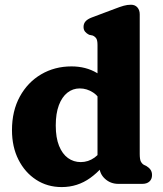

<svg xmlns="http://www.w3.org/2000/svg" viewBox="-20 -769 683 803"><path d="M395.8 -100.8 387.8 -104V-580.4Q387.8 -600.8 382.4 -608.6Q376.9 -616.4 367.6 -620.4L352.6 -623.6Q342.3 -628.8 335.9 -636.5Q329.4 -644.2 329.4 -656.4Q329.4 -670.2 337.9 -679.8Q346.3 -689.4 364.6 -696.2L460.4 -732.2Q482.3 -740.7 497.2 -744.9Q512.1 -749.2 527.8 -749.2Q544.8 -749.2 554.6 -738Q564.4 -726.8 564.4 -709.2V-125.8Q564.4 -102.9 568.9 -93.8Q573.5 -84.7 581.4 -79.8L592 -74.8Q603.4 -68 609.6 -59Q615.8 -50 615.8 -36.8Q615.8 -19.7 604.9 -9.8Q594.1 0 574.8 0H475Q442.3 0 419.1 -21.2Q395.8 -42.5 395.8 -73.4ZM30.1 -224.7Q30.1 -305 62.9 -365Q95.7 -425 152.1 -458.1Q208.5 -491.3 278.9 -491.3Q339.6 -491.3 385.8 -463.6Q432 -436 463.1 -383L416.1 -324.3Q395.5 -365 369.4 -382.1Q343.3 -399.2 313.5 -399.2Q284.5 -399.2 261.8 -381.3Q239.1 -363.4 226.1 -328.8Q213.2 -294.1 213.2 -244.2Q213.2 -193.2 226.9 -159.2Q240.6 -125.2 264.2 -108.1Q287.9 -91.1 317.6 -91.1Q349.3 -91.1 375.5 -110Q401.8 -128.9 421.5 -167.1L451.4 -129.3Q410.7 -63.1 357.5 -24.8Q304.3 13.4 238.1 13.4Q178.2 13.4 131.3 -17.1Q84.3 -47.6 57.2 -101.2Q30.1 -154.8 30.1 -224.7Z"/></svg>

Font: Fraunces SuperSoft Wonky
Style: Regular
Weight: 900
Version: Version 1.000;[b76b70a41]